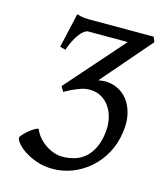

<svg xmlns="http://www.w3.org/2000/svg" viewBox="-99 -697 666 786"><g transform="rotate(15 234.0 -304.0)"><path d="M437.5 -207Q430.7 -155.3 408 -114.3Q385.3 -73.2 352.3 -44.7Q319.3 -16.1 279.3 -0.7Q239.3 14.6 197.3 14.6Q159.2 14.6 128.2 3.7Q97.2 -7.3 75.4 -22Q53.7 -36.6 42.2 -51.5Q30.8 -66.4 31.7 -74.7Q32.2 -77.6 39.3 -85.9Q46.4 -94.2 56.9 -103.3Q67.4 -112.3 79.1 -120.1Q90.8 -127.9 100.1 -129.4Q106.9 -111.3 120.1 -95.7Q133.3 -80.1 149.9 -68.6Q166.5 -57.1 185.3 -50.5Q204.1 -43.9 222.7 -43.9Q250.5 -43.9 274.9 -51.5Q299.3 -59.1 318.4 -75.7Q337.4 -92.3 350.3 -118.7Q363.3 -145 368.2 -182.1Q372.1 -211.4 366.9 -239.5Q361.8 -267.6 348.1 -289.3Q334.5 -311 312.5 -324.5Q290.5 -337.9 260.7 -337.9Q242.2 -337.9 224.9 -332Q207.5 -326.2 187 -316.4L183.1 -314.5L158.2 -301.3L157.2 -302.2Q154.8 -305.2 151.9 -310.8Q148.9 -316.4 146.5 -320.3L145.5 -322.8V-323.2Q146 -323.2 146.5 -323.7L360.4 -566.4H192.4Q185.1 -566.4 176 -559.8Q167 -553.2 157.5 -540.8Q147.9 -528.3 138.7 -510.5Q129.4 -492.7 122.1 -470.2L98.1 -476.1L131.3 -623Q140.1 -620.1 147.9 -618.4Q155.8 -616.7 164.3 -616Q172.9 -615.2 183.1 -615.2H457.5L465.8 -594.2L284.2 -383.8Q292 -385.3 299.1 -386.2Q306.2 -387.2 313 -387.2Q341.3 -387.2 366.7 -375Q392.1 -362.8 409.7 -339.8Q427.2 -316.9 435.3 -283.4Q443.4 -250 437.5 -207Z"/></g></svg>

Font: Gentium Plus CyrE
Style: Italic
Weight: 400
Italic angle: -8°
Designer: J. Victor Gaultney, Annie Olsen, Iska Routamaa, Becca Hirsbrunner
Foundry: SIL International
Version: Version 5.000